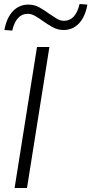

<svg xmlns="http://www.w3.org/2000/svg" viewBox="-20 -940 457 960"><path d="M53 0 165 -705H227L115 0ZM41 -787 2 -790Q13 -851 44.5 -884Q76 -917 122 -917Q152 -917 177 -903Q202 -889 225 -872Q245 -858 263 -847Q281 -836 300 -836Q358 -836 378 -920L417 -917Q406 -856 375 -823Q344 -790 298 -790Q268 -790 242.5 -804.5Q217 -819 194 -835Q175 -849 156 -860Q137 -871 119 -871Q61 -871 41 -787Z"/></svg>

Font: Mulish ExtraLight Light
Style: Italic
Weight: 300
Italic angle: -9°
Version: Version 3.603